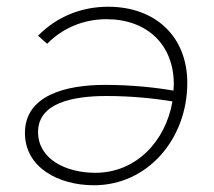

<svg xmlns="http://www.w3.org/2000/svg" viewBox="-20 -546 636 570"><path d="M301 -526C221 -526 148 -496 93 -440L120 -416C165 -462 227 -489 296 -489C416 -489 496 -414 496 -296L495 -277C443 -286 372 -294 292 -294C175 -294 54 -263 54 -151C54 -50 152 4 259 4C418 4 536 -133 536 -300C536 -437 442 -526 301 -526ZM93 -154C93 -241 197 -261 297 -261C374 -261 443 -253 492 -245C472 -128 385 -33 263 -33C175 -33 93 -74 93 -154Z"/></svg>

Font: Fixel Display ExtraLight
Style: Italic
Weight: 200
Italic angle: -10°
Designer: AlfaBravo + MacPaw
Foundry: Kyrylo Tkachov, Marchela Mozhyna, Serhii Makarenko, Maria Weinstein, Zakhar Kryvoshyya
Version: Version 1.210;Glyphs 3.2 (3217)